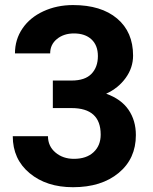

<svg xmlns="http://www.w3.org/2000/svg" viewBox="-20 -741 614 770"><path d="M191.9 -418H267.1Q320.8 -418 346.7 -444.8Q372.6 -471.7 372.6 -516.1Q372.6 -559.1 346.9 -583Q321.3 -606.9 276.4 -606.9Q235.8 -606.9 208.5 -584.7Q181.2 -562.5 181.2 -526.9H40Q40 -582.5 70.1 -626.7Q100.1 -670.9 154.1 -695.8Q208 -720.7 272.9 -720.7Q385.7 -720.7 449.7 -666.7Q513.7 -612.8 513.7 -518.1Q513.7 -469.2 483.9 -428.2Q454.1 -387.2 405.8 -365.2Q465.8 -343.8 495.4 -300.8Q524.9 -257.8 524.9 -199.2Q524.9 -104.5 455.8 -47.4Q386.7 9.8 272.9 9.8Q166.5 9.8 98.9 -46.4Q31.2 -102.5 31.2 -194.8H172.4Q172.4 -154.8 202.4 -129.4Q232.4 -104 276.4 -104Q326.7 -104 355.2 -130.6Q383.8 -157.2 383.8 -201.2Q383.8 -307.6 266.6 -307.6H191.9Z"/></svg>

Font: MAUL Bold
Style: Bold
Weight: 700
Designer: MAUL
Version: Version 1.0; 2020; ttfautohint (v1.8.3)